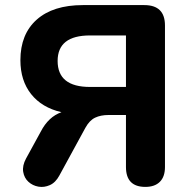

<svg xmlns="http://www.w3.org/2000/svg" viewBox="-20 -725 738 753"><path d="M333 -384H474V-586H333Q206 -586 206 -486Q206 -384 333 -384ZM550 8Q474 8 474 -70V-274H406Q375 -274 353 -263.5Q331 -253 315 -224L213 -37Q198 -9 175.5 1Q153 11 130.5 7Q108 3 91.5 -12Q75 -27 71 -51Q67 -75 82 -103L140 -209Q170 -267 221 -285Q144 -303 102 -356Q60 -409 60 -489Q60 -591 124 -648Q188 -705 305 -705H546Q627 -705 627 -625V-70Q627 -32 607 -12Q587 8 550 8Z"/></svg>

Font: Chiron GoRound TC
Style: Bold
Weight: 700
Designer: Ryoko NISHIZUKA 西塚涼子 (kana, bopomofo & ideographs); Paul D. Hunt (Latin, Greek & Cyrillic); Sandoll Communications 산돌커뮤니
Foundry: Adobe
Version: Version 1.000;hotconv 1.1.1;makeotfexe 2.6.0